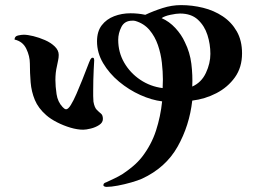

<svg xmlns="http://www.w3.org/2000/svg" viewBox="-20 -696 1040 752"><path d="M618 -385Q618 -415 614 -450.5Q610 -486 598.5 -519.5Q587 -553 565.5 -578.5Q544 -604 510 -614Q507 -615 504 -615Q501 -615 498 -615Q468 -615 455.5 -590.5Q443 -566 443 -540Q443 -491 466.5 -450.5Q490 -410 529.5 -383.5Q569 -357 617 -351Q617 -359 617.5 -368Q618 -377 618 -385ZM804 -485Q804 -523 792.5 -559Q781 -595 755 -619Q729 -643 685 -643Q671 -643 647.5 -638Q624 -633 613 -625Q643 -612 667 -586Q691 -560 704 -531Q724 -491 729.5 -446Q735 -401 733 -357Q769 -373 786.5 -410.5Q804 -448 804 -485ZM383 -230Q383 -216 368.5 -206.5Q354 -197 335.5 -192.5Q317 -188 306 -188Q283 -188 256 -196Q229 -204 203.5 -217Q178 -230 161 -245Q130 -272 116.5 -304.5Q103 -337 100 -373.5Q97 -410 97 -447Q97 -476 83 -505Q69 -534 37 -541Q37 -554 50.5 -557Q64 -560 73 -560Q88 -560 110.5 -554.5Q133 -549 156 -539Q179 -529 194.5 -514Q210 -499 210 -481Q210 -470 207.5 -459Q205 -448 203 -437Q197 -412 197 -383Q197 -358 201.5 -327.5Q206 -297 225 -277Q228 -274 231.5 -271Q235 -268 239 -268Q247 -268 257.5 -285Q268 -302 279.5 -328.5Q291 -355 302 -382.5Q313 -410 321.5 -432.5Q330 -455 334 -463Q336 -465 337.5 -467.5Q339 -470 343 -470Q347 -470 348 -466.5Q349 -463 349 -460Q349 -451 348 -441.5Q347 -432 347 -423Q346 -403 345.5 -382.5Q345 -362 345 -341Q345 -331 345 -320Q345 -309 346 -298Q350 -275 359 -266Q368 -257 375.5 -251Q383 -245 383 -230ZM928 -487Q928 -432 900 -393Q872 -354 827.5 -331Q783 -308 733 -302Q722 -204 675.5 -121.5Q629 -39 536 4Q520 11 494 18.5Q468 26 441.5 31Q415 36 397 36Q394 36 389.5 34.5Q385 33 385 29Q385 24 388.5 21.5Q392 19 396 18Q413 10 429 2.5Q445 -5 461 -15Q482 -29 501 -45Q520 -61 536 -81Q573 -129 591 -184.5Q609 -240 615 -299Q574 -304 529.5 -324Q485 -344 446.5 -376Q408 -408 384 -448.5Q360 -489 360 -534Q360 -573 378.5 -597Q397 -621 427 -632.5Q457 -644 491 -644Q521 -644 549 -638Q581 -653 617 -664.5Q653 -676 689 -676Q733 -676 775.5 -665.5Q818 -655 852.5 -632Q887 -609 907.5 -573Q928 -537 928 -487Z"/></svg>

Font: Kaisei HarunoUmi
Style: Bold
Weight: 700
Designer: Font-Kai, 金井和夫
Foundry: KAZUO KANAI
Version: Version 5.003